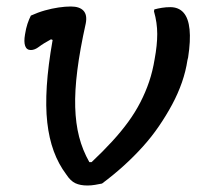

<svg xmlns="http://www.w3.org/2000/svg" viewBox="-20 -561 640 591"><path d="M142 -438 137 -440Q113 -427 100 -417Q87 -407 75 -407Q62 -407 57.5 -419.5Q53 -432 57 -455Q60 -474 64.5 -487.5Q69 -501 75 -513Q97 -523 118.5 -529Q140 -535 160.5 -538Q181 -541 198 -541Q225 -541 237 -528Q249 -515 244 -489Q226 -408 218 -344.5Q210 -281 211.5 -231Q213 -181 223.5 -140Q234 -99 255 -62H262Q297 -95 325 -125.5Q353 -156 374.5 -185.5Q396 -215 412 -246Q428 -277 439 -309.5Q450 -342 456 -379Q464 -422 464 -456.5Q464 -491 454 -526L455 -532Q466 -535 478.5 -537Q491 -539 504 -539Q530 -539 545 -522Q560 -505 563.5 -470.5Q567 -436 559 -384L557 -376Q552 -342 540 -307.5Q528 -273 510 -239.5Q492 -206 469.5 -173Q447 -140 419.5 -109.5Q392 -79 360.5 -50.5Q329 -22 294 4Q284 6 272.5 8Q261 10 249 10Q227 10 212 3Q197 -4 184 -24Q160 -56 145.5 -95.5Q131 -135 125.5 -184Q120 -233 124 -296Q128 -359 142 -438Z"/></svg>

Font: Rec Mono Duotone
Style: Italic
Weight: 400
Italic angle: -10°
Monospace: yes
Version: Version 1.085; ttfautohint (v1.8.4.7-5d5b)